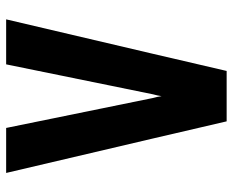

<svg xmlns="http://www.w3.org/2000/svg" viewBox="-88 -688 775 640"><g transform="rotate(90 300.0 -367.5)"><path d="M44 0 159 -490 216 -735H384L441 -490L556 0H406L306 -490Q304 -497 302.5 -504Q301 -511 300 -518Q299 -511 297.5 -504Q296 -497 294 -490L194 0Z"/></g></svg>

Font: Iosevka Custom Heavy Extended
Style: Regular
Weight: 900
Width: 7
Monospace: yes
Designer: Belleve Invis
Foundry: Belleve Invis
Version: Version 11.2.4; ttfautohint (v1.8.4)